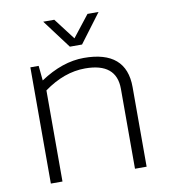

<svg xmlns="http://www.w3.org/2000/svg" viewBox="-79 -766 738 834"><g transform="rotate(-10 289.5 -349.0)"><path d="M78.1 0V-512.7H114.7L121.1 -447.3Q219.2 -512.7 313.5 -512.7Q500.5 -512.7 500.5 -351.1V0H449.2V-352.5Q449.2 -466.8 311 -466.8Q218.8 -466.8 129.4 -401.9V0ZM167.5 -698.2H216.3L288.6 -603.5L362.8 -698.2H411.6L316.4 -571.3H262.7Z"/></g></svg>

Font: Sansation Light
Style: Light
Weight: 300
Designer: Bernd Montag
Version: Version 1.301